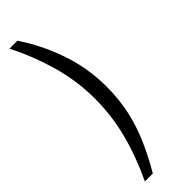

<svg xmlns="http://www.w3.org/2000/svg" viewBox="-297 -772 895 895"><g transform="rotate(-45 151.0 -324.0)"><path d="M21.5 -766Q72 -669 105.5 -553.8Q139 -438.5 139 -320Q139 -207.5 111.2 -100.5Q83.5 6.5 30.5 118H83Q124 48 154 -20.5Q184 -89 200.5 -162.5Q217 -236 217 -321Q217 -444.5 177 -559Q137 -673.5 74 -766Z"/></g></svg>

Font: Public Sans Light
Style: Regular
Weight: 300
Designer: The Public Sans Project Authors: Dan O. Williams and USWDS (Libre Franklin designed by Pablo Impallari and Rodrigo Fuenz
Version: Version 1.007